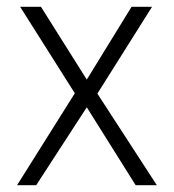

<svg xmlns="http://www.w3.org/2000/svg" viewBox="-20 -545 508 562"><path d="M439 -3H377L234 -231L86 -3H30L199 -272L39 -525H100L234 -312L365 -525H425L265 -271Z"/></svg>

Font: LXGW 975 Gothic SC 200W
Style: Regular
Weight: 200
Version: Version 2.01;February 25, 2021